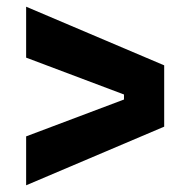

<svg xmlns="http://www.w3.org/2000/svg" viewBox="-20 -622 568 573"><path d="M58 -69V-215L350 -325V-340L58 -450V-602L470 -427V-244Z"/></svg>

Font: Bricolage Grotesque 96pt ExtraBold
Style: Bold
Weight: 700
Version: Version 1.001;gftools[0.9.33.dev8+g029e19f]